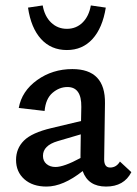

<svg xmlns="http://www.w3.org/2000/svg" viewBox="-20 -680 503 706"><path d="M226 -496Q168 -496 131 -536.5Q94 -577 83 -652L137 -660Q144 -620 168 -597Q192 -574 226 -574Q260 -574 283.5 -597Q307 -620 314 -660L369 -652Q357 -577 320 -536.5Q283 -496 226 -496ZM421 -86 463 -47Q436 6 370 6Q304 6 284 -51Q212 6 151 6Q100 6 69.5 -21Q39 -48 39 -92Q39 -134 68 -163Q97 -192 169 -209L278 -235L279 -287Q280 -360 228 -360Q198 -360 173 -338.5Q148 -317 144 -272L49 -283Q60 -345 116.5 -385.5Q173 -426 246 -426Q368 -426 366 -300L363 -94Q363 -64 385 -64Q408 -64 421 -86ZM184 -66Q215 -66 276 -99V-111L277 -186L192 -161Q138 -145 138 -107Q138 -88 151 -77Q164 -66 184 -66Z"/></svg>

Font: EauTest Semibold
Style: Regular
Weight: 600
Designer: Christian Thalmann (Catharsis Fonts)
Version: Version 0.001;PS 000.001;hotconv 1.0.88;makeotf.lib2.5.64775